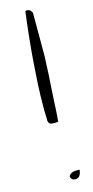

<svg xmlns="http://www.w3.org/2000/svg" viewBox="-109 -700 355 732"><g transform="rotate(-15 68.5 -334.0)"><path d="M46.9 -241.2V-251Q46.9 -258.8 46.4 -267.1Q45.9 -275.4 45.9 -283.2V-293.9Q45.9 -341.8 48.3 -386.7Q50.8 -431.6 54.2 -476.6Q57.6 -521.5 62.5 -568.4Q67.4 -615.2 74.2 -668Q74.2 -668 76.7 -668.5Q79.1 -668.9 80.1 -668.9Q86.9 -668.9 91.3 -666Q95.7 -663.1 100.6 -654.3V-636.7Q100.6 -626 100.6 -611.8Q100.6 -597.7 100.6 -585V-545.9Q100.6 -531.2 100.6 -518.1Q100.6 -504.9 100.6 -494.1V-480.5Q99.6 -471.7 99.1 -451.7Q98.6 -431.6 97.2 -406.7Q95.7 -381.8 93.8 -354Q91.8 -326.2 90.8 -301.3Q89.8 -276.4 88.4 -256.3Q86.9 -236.3 85.9 -227.5Q85 -227.5 79.6 -227.1Q74.2 -226.6 74.2 -226.6Q64.5 -226.6 57.1 -228Q49.8 -229.5 46.9 -241.2ZM74.2 -12.7Q75.2 -19.5 80.6 -23.4Q85.9 -27.3 92.3 -28.8Q98.6 -30.3 105 -30.3Q111.3 -30.3 117.2 -30.3Q117.2 -20.5 111.8 -9.8Q106.4 1 92.8 1Q85 1 81.1 -2Q77.1 -4.9 74.2 -12.7Z"/></g></svg>

Font: The Girl Next Door
Style: Regular
Weight: 400
Designer: Kimberly Geswein
Foundry: Kimberly Geswein
Version: Version 1.002 2010